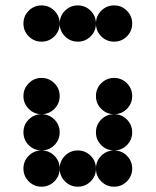

<svg xmlns="http://www.w3.org/2000/svg" viewBox="-20 -704 587 724"><path d="M205.1 -615.2Q205.1 -586.9 185.1 -566.9Q165 -546.9 136.7 -546.9Q108.4 -546.9 88.4 -566.9Q68.4 -586.9 68.4 -615.2Q68.4 -643.6 88.4 -663.6Q108.4 -683.6 136.7 -683.6Q165 -683.6 185.1 -663.6Q205.1 -643.6 205.1 -615.2ZM341.8 -615.2Q341.8 -586.9 321.8 -566.9Q301.8 -546.9 273.4 -546.9Q245.1 -546.9 225.1 -566.9Q205.1 -586.9 205.1 -615.2Q205.1 -643.6 225.1 -663.6Q245.1 -683.6 273.4 -683.6Q301.8 -683.6 321.8 -663.6Q341.8 -643.6 341.8 -615.2ZM478.5 -615.2Q478.5 -586.9 458.5 -566.9Q438.5 -546.9 410.2 -546.9Q381.8 -546.9 361.8 -566.9Q341.8 -586.9 341.8 -615.2Q341.8 -643.6 361.8 -663.6Q381.8 -683.6 410.2 -683.6Q438.5 -683.6 458.5 -663.6Q478.5 -643.6 478.5 -615.2ZM205.1 -341.8Q205.1 -313.5 185.1 -293.5Q165 -273.4 136.7 -273.4Q108.4 -273.4 88.4 -293.5Q68.4 -313.5 68.4 -341.8Q68.4 -370.1 88.4 -390.1Q108.4 -410.2 136.7 -410.2Q165 -410.2 185.1 -390.1Q205.1 -370.1 205.1 -341.8ZM478.5 -341.8Q478.5 -313.5 458.5 -293.5Q438.5 -273.4 410.2 -273.4Q381.8 -273.4 361.8 -293.5Q341.8 -313.5 341.8 -341.8Q341.8 -370.1 361.8 -390.1Q381.8 -410.2 410.2 -410.2Q438.5 -410.2 458.5 -390.1Q478.5 -370.1 478.5 -341.8ZM205.1 -205.1Q205.1 -176.8 185.1 -156.7Q165 -136.7 136.7 -136.7Q108.4 -136.7 88.4 -156.7Q68.4 -176.8 68.4 -205.1Q68.4 -233.4 88.4 -253.4Q108.4 -273.4 136.7 -273.4Q165 -273.4 185.1 -253.4Q205.1 -233.4 205.1 -205.1ZM478.5 -205.1Q478.5 -176.8 458.5 -156.7Q438.5 -136.7 410.2 -136.7Q381.8 -136.7 361.8 -156.7Q341.8 -176.8 341.8 -205.1Q341.8 -233.4 361.8 -253.4Q381.8 -273.4 410.2 -273.4Q438.5 -273.4 458.5 -253.4Q478.5 -233.4 478.5 -205.1ZM205.1 -68.4Q205.1 -40 185.1 -20Q165 0 136.7 0Q108.4 0 88.4 -20Q68.4 -40 68.4 -68.4Q68.4 -96.7 88.4 -116.7Q108.4 -136.7 136.7 -136.7Q165 -136.7 185.1 -116.7Q205.1 -96.7 205.1 -68.4ZM341.8 -68.4Q341.8 -40 321.8 -20Q301.8 0 273.4 0Q245.1 0 225.1 -20Q205.1 -40 205.1 -68.4Q205.1 -96.7 225.1 -116.7Q245.1 -136.7 273.4 -136.7Q301.8 -136.7 321.8 -116.7Q341.8 -96.7 341.8 -68.4ZM478.5 -68.4Q478.5 -40 458.5 -20Q438.5 0 410.2 0Q381.8 0 361.8 -20Q341.8 -40 341.8 -68.4Q341.8 -96.7 361.8 -116.7Q381.8 -136.7 410.2 -136.7Q438.5 -136.7 458.5 -116.7Q478.5 -96.7 478.5 -68.4Z"/></svg>

Font: DatDot
Style: Bold
Weight: 700
Designer: GGBot
Version: 1.00